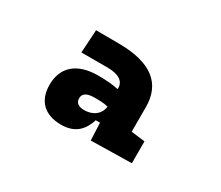

<svg xmlns="http://www.w3.org/2000/svg" viewBox="-70 -855 726 631"><g transform="rotate(30 293.0 -539.5)"><path d="M310.1 -380.4 464.4 -383.3V-466.3L412.1 -472.7V-565.9C412.1 -654.8 354.5 -702.1 231.4 -702.6L144 -703.1L138.7 -615.7H237.3C280.8 -615.7 302.2 -600.6 302.2 -575.2V-570.8C279.3 -575.7 255.9 -577.6 224.1 -577.6C146 -577.6 101.1 -539.6 101.1 -471.7C101.1 -410.6 137.2 -376.5 199.2 -376.5C247.6 -376.5 276.4 -399.9 291 -446.3H307.1ZM302.2 -504.4C300.3 -481 280.3 -456.1 240.7 -456.1C218.8 -456.1 207.5 -465.3 207.5 -481.9C207.5 -500 222.2 -508.8 250.5 -508.8C267.6 -508.8 285.2 -508.8 302.2 -504.4Z"/></g></svg>

Font: Cascadia Mono NF
Style: Bold
Weight: 700
Monospace: yes
Designer: Aaron Bell
Foundry: Saja Typeworks
Version: Version 2404.023